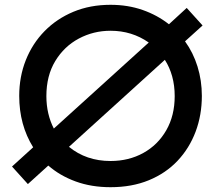

<svg xmlns="http://www.w3.org/2000/svg" viewBox="-20 -766 893 799"><path d="M440 13Q360 13 294.5 -11Q229 -35 181 -77L96 0L30 -73L118 -153Q60 -246 60 -367Q60 -447 87.5 -516Q115 -585 165.5 -636.5Q216 -688 285.5 -717Q355 -746 440 -746Q512 -746 573.5 -724.5Q635 -703 683 -665L757 -733L823 -660L750 -594Q784 -547 802 -489Q820 -431 820 -367Q820 -287 794 -218Q768 -149 719 -97Q670 -45 599.5 -16Q529 13 440 13ZM440 -638Q369 -638 308 -605.5Q247 -573 210 -512Q173 -451 173 -366Q173 -328 181 -294Q189 -260 204 -231L599 -589Q529 -638 440 -638ZM707 -366Q707 -410 696.5 -448Q686 -486 666 -517L267 -155Q339 -96 440 -96Q516 -96 576.5 -129.5Q637 -163 672 -224Q707 -285 707 -366Z"/></svg>

Font: Kreadon Light
Style: Bold
Weight: 600
Designer: Reiya WATANABE
Foundry: StudioGnu
Version: Version 1.003; ttfautohint (v1.8.4.7-5d5b);gftools[0.9.32]